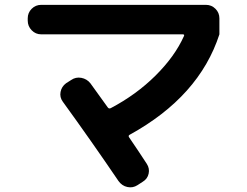

<svg xmlns="http://www.w3.org/2000/svg" viewBox="-20 -747 1040 808"><path d="M153.3 -602.5Q129.9 -602.5 113.3 -619.6Q96.7 -636.7 96.7 -660.2V-669.9Q96.7 -693.4 113.3 -710Q129.9 -726.6 153.3 -726.6H846.7Q870.1 -726.6 886.7 -710Q903.3 -693.4 903.3 -669.9V-602.5Q818.4 -340.8 525.4 -179.7Q518.6 -175.8 523.4 -168.9Q537.1 -149.4 562 -111.8Q586.9 -74.2 597.7 -57.6Q610.4 -38.1 605.5 -16.1Q600.6 5.9 581.1 17.6L558.6 32.2Q539.1 44.9 516.1 40Q493.2 35.2 478.5 14.6Q365.2 -152.3 244.1 -319.3Q230.5 -337.9 234.9 -360.4Q239.3 -382.8 257.8 -396.5L279.3 -410.2Q298.8 -423.8 322.3 -419.4Q345.7 -415 360.4 -396.5Q371.1 -381.8 433.6 -294.9Q438.5 -288.1 446.3 -292Q553.7 -348.6 634.8 -429.2Q715.8 -509.8 753.9 -594.7Q757.8 -602.5 749 -602.5Z"/></svg>

Font: Rounded Mgen+ 1mn bold
Style: Bold
Weight: 700
Designer: [Source Han Sans]
Ryoko NISHIZUKA  (kana & ideographs); Paul D. Hunt (Latin, Greek & Cyrillic); Wenlong ZHANG  (bopomofo
Version: Version 1.059.20150602